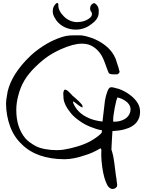

<svg xmlns="http://www.w3.org/2000/svg" viewBox="-20 -1069 981 1289"><path d="M359.9 -1048.3Q364.3 -1050.8 368.2 -1047.4Q372.1 -1043.9 371.6 -1039.1V-1033.7Q371.6 -995.1 409.7 -958Q445.8 -922.9 495.6 -920.4Q553.2 -921.4 585.9 -951.2Q597.2 -960.9 597.2 -975.6Q597.2 -983.4 592.8 -989.3Q585 -998.5 585 -1011.7Q585 -1036.1 606 -1046.4Q615.2 -1052.2 629.4 -1035.6Q643.1 -1021.5 643.1 -994.1Q643.1 -982.9 641.6 -971.7Q635.3 -935.5 592.3 -906.2Q549.8 -872.6 494.6 -870.1Q494.6 -870.1 487.8 -870.1Q450.7 -870.1 417 -885.3Q383.3 -900.4 359.9 -929.7Q358.9 -931.6 354.5 -938.5Q350.1 -945.3 348.4 -948Q346.7 -950.7 343.5 -956.8Q340.3 -962.9 338.9 -967Q337.4 -971.2 335.9 -976.8Q334.5 -982.4 334.5 -987.8Q334.5 -988.8 334.2 -990.7Q334 -992.7 334 -993.7Q334 -1028.3 359.9 -1048.3ZM514.6 -832Q523.9 -832 532.7 -830.8Q541.5 -829.6 552.5 -826.9Q563.5 -824.2 569.1 -822.5Q574.7 -820.8 588.4 -816.4Q602.1 -812 605.5 -811Q683.6 -777.8 725.1 -726.6Q736.8 -711.9 744.6 -698Q752.4 -684.1 755.9 -675.3Q759.3 -666.5 765.1 -647.5Q771 -628.4 774.9 -617.2Q782.7 -589.4 783.2 -585.9Q773.4 -567.4 760.7 -569.8Q759.3 -570.3 750.2 -570.1Q741.2 -569.8 739.3 -569.8Q719.7 -569.8 710.4 -578.1Q703.1 -593.8 691.4 -627Q679.7 -660.2 672.4 -675.8Q657.7 -709 632.3 -734.1Q606.9 -759.3 574.2 -770Q554.2 -775.9 530.3 -775.9Q472.2 -775.9 389.6 -738.8Q338.9 -715.8 301.3 -690.2Q263.7 -664.6 218.8 -621.1Q172.9 -577.1 144.5 -530Q116.2 -482.9 101.6 -423.3Q89.4 -375 89.4 -333.5Q89.4 -331.1 89.4 -329.1Q89.4 -213.4 150.4 -140.1Q175.8 -111.8 220.7 -87.9Q245.6 -74.7 283.7 -67.9Q321.8 -61 359.9 -61Q384.3 -61 404.8 -64Q448.2 -70.3 497.8 -85.2Q547.4 -100.1 583 -119.1Q628.9 -144 658.7 -172.9Q661.1 -175.3 662.4 -178.5Q663.6 -181.6 664.1 -187.7Q664.6 -193.8 664.6 -194.3Q644.5 -197.3 624 -204.1Q581.1 -218.3 555.7 -231.4Q527.8 -245.6 497.6 -269.3Q467.3 -293 451.2 -315.4Q411.1 -364.7 406.7 -406.7Q404.8 -430.7 404.8 -441.4Q404.8 -444.3 404.8 -444.8Q405.3 -446.3 406.5 -452.9Q407.7 -459.5 409.7 -462.6Q411.6 -465.8 416 -467.3Q423.8 -467.3 432.4 -460.9Q440.9 -454.6 451.9 -442.6Q462.9 -430.7 465.3 -428.2Q472.2 -421.9 486.6 -409.7Q501 -397.5 511.5 -387.2Q522 -377 530.3 -366.2Q533.7 -362.8 534.7 -346.7Q521 -351.1 500.5 -367.4Q480 -383.8 472.7 -387.7Q471.2 -387.2 470.5 -386Q469.7 -384.8 470 -383.3Q470.2 -381.8 470.7 -380.6Q471.2 -379.4 471.9 -377.7Q472.7 -376 472.7 -375Q501 -307.6 580.1 -274.4Q617.2 -258.8 668 -252.9Q681.2 -371.6 684.6 -393.6Q689.9 -426.3 702.1 -458.5Q707.5 -472.2 714.4 -479Q720.2 -483.4 729 -483.4Q732.9 -483.4 737.8 -482.4Q742.7 -481.4 748.8 -479.7Q754.9 -478 757.3 -477.5Q796.4 -469.7 840.8 -440.2Q885.3 -410.6 905.8 -374.5Q920.4 -349.6 920.4 -317.9Q920.4 -278.8 898.9 -250.5Q872.6 -215.3 812.5 -199.7Q777.8 -190.9 734.9 -189Q732.9 -165.5 730.7 -121.1Q728.5 -76.7 728 -65.4Q731.4 -55.2 734.6 -43.2Q737.8 -31.2 739.7 -22.5Q741.7 -13.7 743.9 1.2Q746.1 16.1 747.1 22.2Q748 28.3 750.2 46.1Q752.4 64 752.9 67.9Q759.8 127 762.2 132.3Q762.2 134.3 762.2 136.7Q762.2 142.6 764.4 154.3Q766.6 166 766.6 171.9Q766.6 178.2 764.6 184.1Q753.4 199.7 734.4 199.7Q732.9 199.7 731 199.7Q710.4 192.9 700.7 174.3Q677.2 130.9 666.5 53.2Q659.7 5.4 659.7 -30.8Q659.7 -44.9 660.6 -59.1Q661.6 -66.9 655.3 -73.7Q597.2 -40 555.2 -28.3Q474.6 0 413.1 0Q225.1 -1 125 -101.6Q73.2 -150.9 47.6 -221.2Q22 -291.5 20.5 -370.6Q20.5 -372.1 20.5 -373.5Q20.5 -385.7 22.2 -398.9Q23.9 -412.1 27.1 -429.2Q30.3 -446.3 31.2 -454.6Q60.1 -575.2 184.1 -693.8Q220.7 -728.5 269.5 -760Q318.4 -791.5 365.2 -809.6Q403.3 -824.2 425.8 -828.1Q448.2 -832 482.9 -832Q486.3 -832 514.6 -832ZM768.6 -415Q760.3 -397.9 750 -344Q739.7 -290 739.7 -262.2Q739.7 -255.9 740.2 -252Q744.1 -252 748 -252Q784.2 -252 814 -267.8Q843.8 -283.7 853.5 -314.9Q856.4 -324.7 856.4 -334Q856.4 -369.6 816.9 -395Q795.4 -408.7 768.6 -415Z"/></svg>

Font: Avessa
Style: Medium
Weight: 500
Designer: Arman Khorramak
Foundry: Arman Khorramak
Version: Version 1.000; ttfautohint (v1.8.1)